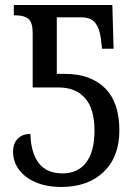

<svg xmlns="http://www.w3.org/2000/svg" viewBox="-20 -734 545 764"><path d="M32 -130Q32 -163 50.5 -182Q69 -201 101 -201Q103 -125 134.5 -84.5Q166 -44 229 -44Q290 -44 323 -87.5Q356 -131 356 -215Q356 -301 318.5 -343.5Q281 -386 213 -386H110V-603Q110 -645 93 -659Q76 -673 42 -673H35V-714H427L432 -540H386L381 -583Q376 -621 359 -643Q342 -665 303 -665H206V-440H239Q340 -440 397.5 -383.5Q455 -327 455 -215Q455 -110 392.5 -50Q330 10 224 10Q166 10 122.5 -8.5Q79 -27 55.5 -59Q32 -91 32 -130Z"/></svg>

Font: Noto Serif Narrow
Style: Regular
Weight: 400
Width: 4
Designer: Monotype Design Team
Foundry: Monotype Imaging Inc.
Version: Version 1.001